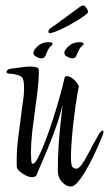

<svg xmlns="http://www.w3.org/2000/svg" viewBox="-20 -680 398 701"><path d="M239 1Q222 1 206.5 -15.5Q191 -32 191 -58Q191 -107 194.5 -155.5Q198 -204 202.5 -242.5Q207 -281 209 -299Q199 -257 184 -215Q169 -173 154 -136.5Q139 -100 128 -75.5Q117 -51 115 -44Q111 -33 98 -33Q88 -33 75 -39Q62 -45 52.5 -53.5Q43 -62 42 -68Q41 -73 41 -79.5Q41 -86 41 -93Q41 -139 47 -181.5Q53 -224 58 -266Q60 -285 64 -310Q68 -335 68 -358Q68 -368 67 -377.5Q66 -387 63 -394Q59 -402 43 -406.5Q27 -411 16 -411Q4 -411 4 -417Q4 -428 25 -430Q44 -432 60 -434.5Q76 -437 91 -437Q105 -437 113.5 -434Q122 -431 122 -423Q122 -385 115 -331.5Q108 -278 100.5 -222Q93 -166 93 -121Q93 -107 94 -94.5Q95 -82 100 -82Q107 -82 119 -104Q131 -127 145.5 -165Q160 -203 174 -246.5Q188 -290 199 -330Q210 -370 216 -397Q217 -402 224 -402Q235 -402 248.5 -390.5Q262 -379 268 -365Q265 -353 260 -321Q255 -289 250 -249Q245 -209 242 -170.5Q239 -132 239 -106Q239 -75 245.5 -69.5Q252 -64 259 -64Q267 -64 277.5 -78Q288 -92 299 -113Q310 -134 321 -154.5Q332 -175 340.5 -189Q349 -203 354 -203Q358 -203 358 -198Q358 -195 355 -187Q351 -177 341.5 -154.5Q332 -132 319 -105.5Q306 -79 292 -55Q278 -31 264 -15Q250 1 239 1ZM244 -467Q235 -467 222 -475Q215 -479 215 -488Q215 -497 230.5 -511.5Q246 -526 271 -526Q285 -526 285 -520Q285 -516 280 -513Q271 -505 266.5 -494Q262 -483 258 -475Q254 -467 244 -467ZM131 -467Q122 -467 109 -475Q102 -479 102 -488Q102 -497 117.5 -511.5Q133 -526 158 -526Q172 -526 172 -520Q172 -516 167 -513Q158 -505 153.5 -494Q149 -483 145 -475Q141 -467 131 -467ZM161 -559Q156 -559 157 -567Q159 -574 170 -581Q175 -584 190 -595Q205 -606 222 -618.5Q239 -631 252.5 -641Q266 -651 269 -653Q276 -658 278.5 -659Q281 -660 284 -660Q289 -660 296 -650Q303 -640 301 -635Q300 -631 286 -621Q272 -611 252.5 -599.5Q233 -588 214 -578.5Q195 -569 184 -565Q168 -559 161 -559Z"/></svg>

Font: Comforter
Style: Regular
Weight: 400
Designer: Robert E. Leuschke
Foundry: Robert E. Leuschke
Version: Version 1.013; ttfautohint (v1.8.3)